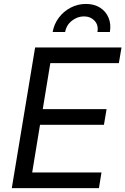

<svg xmlns="http://www.w3.org/2000/svg" viewBox="-20 -973 648 993"><path d="M41 0 161.6 -727.5H608.4L594.7 -646.5H240.2L201.2 -408.7H531.2L517.6 -327.6H187L146.5 -81.1H504.9L491.7 0ZM424.8 -952.6Q467.3 -952.6 497.6 -933.3Q527.8 -914.1 541.5 -881.1Q555.2 -848.1 548.3 -807.6H483.9Q490.2 -843.3 469 -865.7Q447.8 -888.2 414.1 -888.2Q380.4 -888.2 351.8 -865.7Q323.2 -843.3 316.9 -807.6H252.4Q259.3 -848.1 283.9 -881.1Q308.6 -914.1 345.2 -933.3Q381.8 -952.6 424.8 -952.6Z"/></svg>

Font: Inter 16pt
Style: Italic
Weight: 400
Italic angle: -9.3988°
Version: Version 4.001;git-66647c0bb